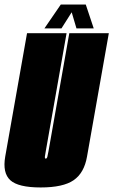

<svg xmlns="http://www.w3.org/2000/svg" viewBox="-45 -821 499 845"><path d="M134 4Q35 4 0.2 -28Q-34.5 -60 -22 -132L74 -675H248L156.5 -156Q153.5 -140 152.5 -131.5Q152 -125.5 154 -123.5Q155 -123 156.5 -123Q161.5 -123 163.5 -131.5Q165.5 -140 168.5 -156L260 -675H434L338 -132Q325.5 -60 279.2 -28Q233 4 134 4ZM150.5 -696 222.5 -801H332.5L367.5 -696H291.5L270.5 -767L225.5 -696Z"/></svg>

Font: Anybody UltraCondensed Black
Style: Italic
Weight: 900
Width: 1
Italic angle: -10°
Designer: Tyler Finck
Foundry: Etcetera Type Company
Version: Version 1.010; ttfautohint (v1.8.3) -l 8 -r 50 -G 200 -x 14 